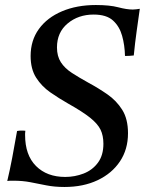

<svg xmlns="http://www.w3.org/2000/svg" viewBox="-20 -731 582 765"><path d="M537 -696Q531 -653 524.5 -607Q518 -561 513 -510Q504 -509 495.5 -508.5Q487 -508 478 -508Q477 -551 466.5 -588.5Q456 -626 430 -649.5Q404 -673 353 -673Q292 -673 249.5 -637.5Q207 -602 207 -542Q207 -507 222.5 -483Q238 -459 266.5 -440.5Q295 -422 333 -401Q372 -380 408 -355Q444 -330 467 -293.5Q490 -257 490 -200Q490 -136 458 -88Q426 -40 369 -13Q312 14 237 14Q197 14 164.5 7.5Q132 1 101 -5Q70 -11 34 -11Q27 -11 20.5 -11Q14 -11 9 -10Q19 -52 28.5 -101.5Q38 -151 48 -209Q63 -212 81 -210Q80 -203 80 -199Q80 -195 80 -193Q80 -113 123.5 -69.5Q167 -26 240 -26Q278 -26 313 -39.5Q348 -53 370 -82.5Q392 -112 392 -158Q392 -191 380.5 -214.5Q369 -238 339 -262Q309 -286 252 -318Q215 -339 180.5 -363Q146 -387 124 -421.5Q102 -456 102 -508Q102 -570 135 -615.5Q168 -661 227 -686Q286 -711 362 -711Q417 -711 451 -702Q485 -693 509 -693Q515 -693 523.5 -694Q532 -695 537 -696Z"/></svg>

Font: Castoro
Style: Italic
Weight: 400
Italic angle: -11°
Designer: John Hudson with Paul Hanslow, assisted by Kaja Sojewska.
Foundry: Tiro Typeworks Ltd.
Version: Version 2.04